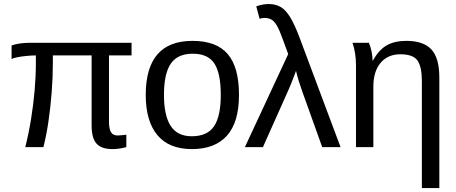

<svg xmlns="http://www.w3.org/2000/svg" viewBox="-20 -745 2309 972"><path d="M549.8 9.8Q493.7 9.8 468.8 -17.8Q443.8 -45.4 443.8 -110.8V-464.4H247.6V-429.2Q247.6 -355 241.7 -278.3Q235.8 -201.7 225.3 -130.4Q214.8 -59.1 199.7 0H107.9Q125 -67.4 137 -140.6Q148.9 -213.9 155.3 -286.9Q161.6 -359.9 161.6 -425.3V-464.4Q140.1 -464.4 114.7 -461.9Q89.4 -459.5 68.4 -455.3Q47.4 -451.2 38.6 -446.3V-514.2Q50.3 -520 76.4 -524.2Q102.5 -528.3 127.9 -528.3H646V-464.4H531.7V-129.9Q531.7 -92.8 542 -75.7Q552.2 -58.6 577.6 -59.1Q588.4 -59.6 598.6 -60.8Q608.9 -62 619.6 -63V0Q581.5 9.8 549.8 9.8Z M1189.9 -264.6Q1189.9 -126 1128.9 -58.1Q1067.9 9.8 951.7 9.8Q835.9 9.8 776.9 -60.8Q717.8 -131.3 717.8 -264.6Q717.8 -538.1 954.6 -538.1Q1075.7 -538.1 1132.8 -471.4Q1189.9 -404.8 1189.9 -264.6ZM1097.7 -264.6Q1097.7 -374 1065.2 -423.6Q1032.7 -473.1 956.1 -473.1Q878.9 -473.1 844.5 -422.6Q810.1 -372.1 810.1 -264.6Q810.1 -160.2 844 -107.7Q877.9 -55.2 950.7 -55.2Q1029.8 -55.2 1063.7 -106Q1097.7 -156.7 1097.7 -264.6Z M1439 -471.2Q1406.2 -562 1395.5 -587.4Q1379.9 -624 1363.5 -639.2Q1347.2 -654.3 1318.4 -654.3Q1303.7 -654.3 1294.4 -649.4L1277.3 -712.9Q1310.5 -724.6 1340.3 -724.6Q1375.5 -724.6 1401.1 -709.5Q1426.8 -694.3 1449 -658Q1471.2 -621.6 1495.6 -557.1L1704.1 0H1611.3L1510.3 -281.7Q1500.5 -309.1 1492.4 -335.2Q1484.4 -361.3 1478.5 -386.2Q1476.1 -378.9 1468.5 -359.1Q1460.9 -339.4 1452.9 -319.3Q1444.8 -299.3 1440.9 -291L1311 0H1219.7Z M2204.1 -352.1V207H2115.7V-335Q2115.7 -406.2 2093.8 -438.2Q2071.8 -470.2 2006.8 -470.2Q1943.4 -470.2 1906.7 -426.8Q1870.1 -383.3 1870.1 -306.2V0H1782.2V-415.5Q1782.2 -475.6 1764.6 -528.3H1847.7Q1856 -509.3 1861.1 -483.6Q1866.2 -458 1866.2 -438H1867.7Q1897.9 -492.7 1937.7 -515.4Q1977.5 -538.1 2036.6 -538.1Q2123.5 -538.1 2163.8 -494.9Q2204.1 -451.7 2204.1 -352.1Z"/></svg>

Font: Arimo
Style: Regular
Weight: 400
Designer: Steve Matteson
Foundry: Monotype Imaging Inc.
Version: Version 1.33